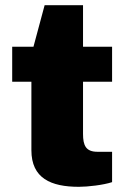

<svg xmlns="http://www.w3.org/2000/svg" viewBox="-20 -708 484 740"><path d="M284 12C319 12 379 5 412 -6V-123H356C311 -123 300 -147 300 -192V-393H412V-528H300V-688H152L109 -528H27V-393H101V-129C101 -21 176 12 284 12Z"/></svg>

Font: Archivo Black
Style: Regular
Weight: 900
Designer: Hector Gatti
Foundry: Omnibus-Type
Version: Version 2.001